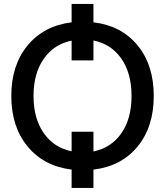

<svg xmlns="http://www.w3.org/2000/svg" viewBox="-20 -850 834 970"><path d="M341.8 -737.3V-830.1H452.1V-737.3Q592.8 -720.7 674.8 -621.1Q756.8 -521.5 756.8 -365.2Q756.8 -209 674.8 -109.4Q592.8 -9.8 452.1 6.8V99.6H341.8V6.8Q201.2 -10.7 119.1 -110.4Q37.1 -210 37.1 -365.2Q37.1 -520.5 119.1 -620.1Q201.2 -719.7 341.8 -737.3ZM341.8 -85.9V-184.6H452.1V-85Q541 -102.5 592.8 -176.3Q644.5 -250 644.5 -365.2Q644.5 -480.5 592.8 -554.2Q541 -627.9 452.1 -645.5V-544.9H341.8V-644.5Q252.9 -627 201.2 -553.2Q149.4 -479.5 149.4 -365.2Q149.4 -251 201.2 -177.2Q252.9 -103.5 341.8 -85.9Z"/></svg>

Font: GenEi M Gothic v2 Medium
Style: Regular
Weight: 500
Version: Version 2.0